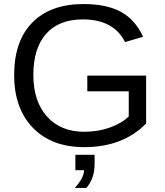

<svg xmlns="http://www.w3.org/2000/svg" viewBox="-20 -718 818 950"><path d="M50 -347Q50 -515 140 -606.5Q230 -698 393 -698Q507 -698 578 -659.5Q649 -621 688 -536L599 -510Q542 -622 390 -622Q271 -622 208 -550.5Q145 -479 145 -347Q145 -217 212.5 -141.5Q280 -66 397 -66Q464 -66 522.5 -86.5Q581 -107 617 -142V-266H412V-344H703V-107Q589 10 397 10Q235 10 142.5 -86Q50 -182 50 -347ZM448 48V94Q448 165 407 212H350Q396 161 396 124H353V48Z"/></svg>

Font: Libra Sans
Style: Regular
Weight: 400
Foundry: Context Ltd
Version: Version 1.002